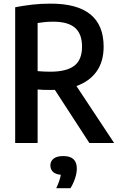

<svg xmlns="http://www.w3.org/2000/svg" viewBox="-20 -768 642 1031"><path d="M61.5 0V-729Q104.5 -737.5 151.2 -743Q198 -748.5 252.5 -748.5Q536.5 -748.5 536.5 -517.5Q536.5 -437 498.5 -384Q460.5 -331 390.5 -306L593 0H460L274.5 -285.5Q263.5 -285 251.5 -285Q229 -285 213.2 -285.5Q197.5 -286 182 -287.5V0ZM250 -383Q337 -383 378.8 -414.8Q420.5 -446.5 420.5 -517.5Q420.5 -586 382.8 -618.8Q345 -651.5 266.5 -651.5Q241 -651.5 221.2 -649.5Q201.5 -647.5 182 -644.5V-386Q201 -384.5 216 -383.8Q231 -383 250 -383ZM282 242.5Q302 200.5 306.5 170.5Q278 168 264.2 154.5Q250.5 141 250.5 120.5Q250.5 97.5 267.8 83.8Q285 70 320.5 70Q392.5 70 392.5 137Q392.5 161.5 382.8 190.5Q373 219.5 358.5 242.5Z"/></svg>

Font: Encode Sans Condensed Condensed SemiBold
Style: Regular
Weight: 600
Width: 3
Designer: Multiple Designers
Foundry: Impallari Type
Version: Version 3.000; ttfautohint (v1.8.3) -l 8 -r 50 -G 200 -x 14 